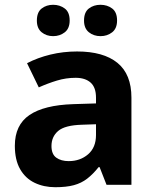

<svg xmlns="http://www.w3.org/2000/svg" viewBox="-20 -772 644 802"><path d="M302 -557Q412 -557 470.5 -509.5Q529 -462 529 -364V0H425L396 -74H392Q369 -45 344.5 -26Q320 -7 288.5 1.5Q257 10 211 10Q163 10 124.5 -8.5Q86 -27 64 -65.5Q42 -104 42 -163Q42 -250 103 -291.5Q164 -333 286 -337L381 -340V-364Q381 -407 358.5 -427Q336 -447 296 -447Q256 -447 218 -435.5Q180 -424 142 -407L93 -508Q137 -531 190.5 -544Q244 -557 302 -557ZM323 -251Q251 -249 223 -225Q195 -201 195 -162Q195 -128 215 -113.5Q235 -99 267 -99Q315 -99 348 -127.5Q381 -156 381 -208V-253ZM134 -686Q134 -721 154 -736.5Q174 -752 201.9 -752Q229.8 -752 250.4 -736.6Q271 -721.2 271 -686.4Q271 -653 250.4 -637Q229.8 -621 201.9 -621Q174 -621 154 -637.2Q134 -653.5 134 -686ZM331 -686Q331 -721 351.1 -736.5Q371.3 -752 399.6 -752Q428 -752 448.5 -736.6Q469 -721.2 469 -686.4Q469 -653 448.4 -637Q427.9 -621 400 -621Q371.5 -621 351.3 -637.2Q331 -653.5 331 -686Z"/></svg>

Font: Noto Sans Gurmukhi
Style: Regular
Weight: 400
Designer: Jelle Bosma - Monotype Design Team
Foundry: Monotype Imaging Inc.
Version: Version 2.003